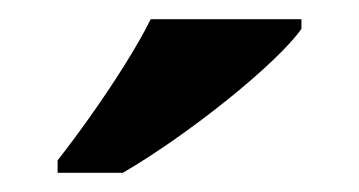

<svg xmlns="http://www.w3.org/2000/svg" viewBox="-20 -786 374 200"><path d="M40 -619Q55 -638 73.5 -664Q92 -690 109 -717Q126 -744 137 -766H294V-756Q285 -743 264 -723Q243 -703 215.5 -681Q188 -659 160 -639.5Q132 -620 108 -606H40Z"/></svg>

Font: Noto Serif Gurmukhi
Style: Bold
Weight: 700
Designer: Vaibhav Singh and the Monotype Design Team
Foundry: Monotype Imaging Inc.
Version: Version 2.004; ttfautohint (v1.8.4.7-5d5b)